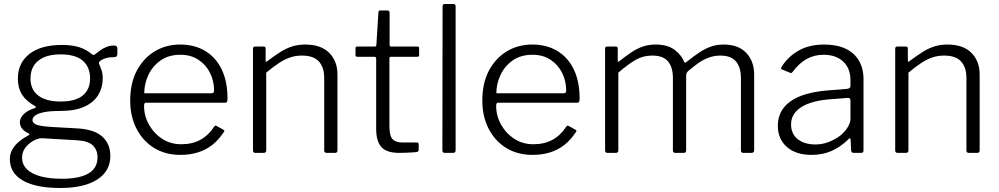

<svg xmlns="http://www.w3.org/2000/svg" viewBox="-20 -762 4980 957"><path d="M546 -535Q557 -535 561 -531.5Q565 -528 565 -520V-495Q565 -486 561.5 -481.5Q558 -477 547 -477Q529 -477 517 -474.5Q505 -472 494 -467Q469 -456 474 -444Q478 -432 485 -415Q492 -398 492 -370Q492 -326 470 -289Q448 -252 401 -230.5Q354 -209 281 -209Q228 -209 197.5 -202.5Q167 -196 154.5 -185.5Q142 -175 142 -164Q142 -147 165 -139.5Q188 -132 241 -129L366 -122Q451 -117 490.5 -80.5Q530 -44 530 15Q530 91 464.5 133Q399 175 280 175Q158 175 93.5 137.5Q29 100 29 31Q29 -4 52.5 -33.5Q76 -63 121 -87Q133 -92 121 -98Q101 -107 90 -121Q79 -135 79 -153Q79 -166 87 -179Q95 -192 111 -203.5Q127 -215 153 -223Q159 -225 158.5 -228.5Q158 -232 152 -235Q110 -258 89.5 -291Q69 -324 69 -370Q69 -448 126.5 -493Q184 -538 289 -538Q340 -538 375.5 -526.5Q411 -515 436 -493Q441 -489 446 -488.5Q451 -488 456 -493Q467 -502 481 -512Q495 -522 512 -528.5Q529 -535 546 -535ZM282 -256Q356 -256 392.5 -286Q429 -316 429 -371Q429 -428 392.5 -459.5Q356 -491 282 -491Q210 -491 171 -459.5Q132 -428 132 -371Q132 -315 171 -285.5Q210 -256 282 -256ZM190 -73Q173 -74 149.5 -62Q126 -50 108 -28Q90 -6 90 24Q90 57 113 80.5Q136 104 180.5 116.5Q225 129 289 129Q376 129 421 102.5Q466 76 466 22Q466 -15 442.5 -37.5Q419 -60 361 -63Z M698 -235Q698 -184 723 -140Q748 -96 789.5 -69.5Q831 -43 883 -43Q938 -43 978.5 -65Q1019 -87 1047 -130Q1050 -135 1053 -135.5Q1056 -136 1060 -134L1094 -115Q1102 -111 1095 -103Q1070 -65 1038.5 -40Q1007 -15 967 -2.5Q927 10 879 10Q805 10 749 -24Q693 -58 661 -119.5Q629 -181 629 -260Q629 -348 662 -410Q695 -472 751 -506Q807 -540 878 -540Q950 -540 1003 -508Q1056 -476 1085 -416Q1114 -356 1114 -271Q1114 -264 1112.5 -257Q1111 -250 1100 -250H705Q702 -250 700 -245.5Q698 -241 698 -235ZM1030 -297Q1041 -297 1044 -300Q1047 -303 1047 -311Q1047 -359 1026.5 -399.5Q1006 -440 968.5 -464.5Q931 -489 879 -489Q820 -489 780 -460.5Q740 -432 719.5 -388Q699 -344 699 -297Z M1253 0Q1241 0 1241 -12V-519Q1241 -530 1251 -530H1294Q1304 -530 1304 -520V-461Q1304 -456 1306.5 -454.5Q1309 -453 1313 -458Q1348 -484 1377 -502.5Q1406 -521 1436 -530.5Q1466 -540 1501 -540Q1580 -540 1621 -498.5Q1662 -457 1662 -391V-13Q1662 0 1650 0H1608Q1602 0 1599 -3Q1596 -6 1596 -12V-373Q1596 -426 1569.5 -455.5Q1543 -485 1485 -485Q1453 -485 1425.5 -475.5Q1398 -466 1370 -447.5Q1342 -429 1307 -400V-12Q1307 0 1294 0H1253Z M1929 -479Q1921 -479 1921 -471V-135Q1921 -84 1937 -68Q1953 -52 1984 -52H2057Q2062 -52 2064.5 -49.5Q2067 -47 2067 -42V-15Q2067 -7 2057 -4Q2048 -3 2030.5 -2Q2013 -1 1996 -0.5Q1979 0 1970 0Q1908 0 1881.5 -28.5Q1855 -57 1855 -121V-470Q1855 -479 1846 -479H1761Q1752 -479 1752 -487V-522Q1752 -530 1760 -530H1849Q1855 -530 1856 -538L1866 -698Q1866 -710 1875 -710H1911Q1922 -710 1922 -697V-538Q1922 -530 1929 -530H2061Q2069 -530 2069 -522V-487Q2069 -479 2060 -479Z M2251 -15Q2251 -6 2248 -3Q2245 0 2236 0H2198Q2185 0 2185 -12L2186 -730Q2186 -742 2196 -742H2241Q2251 -742 2251 -730Z M2453 -235Q2453 -184 2478 -140Q2503 -96 2544.5 -69.5Q2586 -43 2638 -43Q2693 -43 2733.5 -65Q2774 -87 2802 -130Q2805 -135 2808 -135.5Q2811 -136 2815 -134L2849 -115Q2857 -111 2850 -103Q2825 -65 2793.5 -40Q2762 -15 2722 -2.5Q2682 10 2634 10Q2560 10 2504 -24Q2448 -58 2416 -119.5Q2384 -181 2384 -260Q2384 -348 2417 -410Q2450 -472 2506 -506Q2562 -540 2633 -540Q2705 -540 2758 -508Q2811 -476 2840 -416Q2869 -356 2869 -271Q2869 -264 2867.5 -257Q2866 -250 2855 -250H2460Q2457 -250 2455 -245.5Q2453 -241 2453 -235ZM2785 -297Q2796 -297 2799 -300Q2802 -303 2802 -311Q2802 -359 2781.5 -399.5Q2761 -440 2723.5 -464.5Q2686 -489 2634 -489Q2575 -489 2535 -460.5Q2495 -432 2474.5 -388Q2454 -344 2454 -297Z M3008 0Q2996 0 2996 -12V-519Q2996 -530 3006 -530H3049Q3059 -530 3059 -520V-461Q3059 -456 3061 -454.5Q3063 -453 3068 -458Q3101 -484 3129 -502.5Q3157 -521 3185.5 -530.5Q3214 -540 3248 -540Q3309 -540 3344 -512.5Q3379 -485 3390 -453Q3392 -449 3396 -450Q3400 -451 3404 -455Q3438 -482 3466.5 -501Q3495 -520 3524 -530Q3553 -540 3587 -540Q3660 -540 3699.5 -498.5Q3739 -457 3739 -390V-13Q3739 0 3726 0H3684Q3679 0 3676 -3Q3673 -6 3673 -12V-373Q3673 -426 3648.5 -455.5Q3624 -485 3570 -485Q3538 -485 3509 -473.5Q3480 -462 3457 -445Q3434 -428 3416 -413Q3407 -406 3403.5 -400Q3400 -394 3400 -383V-13Q3400 0 3388 0H3346Q3340 0 3337 -3Q3334 -6 3334 -12V-373Q3334 -426 3310 -455.5Q3286 -485 3231 -485Q3186 -485 3149 -464Q3112 -443 3062 -400V-12Q3062 0 3049 0H3008Z M4208 -67Q4169 -29 4124.5 -9.5Q4080 10 4025 10Q3947 10 3902 -29.5Q3857 -69 3857 -135Q3857 -187 3886 -224.5Q3915 -262 3972 -284Q4029 -306 4113 -312L4202 -319Q4210 -320 4214.5 -323.5Q4219 -327 4219 -334V-363Q4219 -421 4183 -455Q4147 -489 4085 -489Q4038 -489 4000 -467.5Q3962 -446 3931 -404Q3928 -400 3925.5 -398.5Q3923 -397 3919 -399L3877 -416Q3874 -418 3873 -420.5Q3872 -423 3876 -429Q3907 -479 3960 -509.5Q4013 -540 4088 -540Q4151 -540 4194.5 -519.5Q4238 -499 4261 -460Q4284 -421 4284 -368V-13Q4284 -5 4281 -2.5Q4278 0 4271 0H4234Q4229 0 4226 -3.5Q4223 -7 4222 -13L4220 -65Q4218 -79 4208 -67ZM4219 -259Q4219 -276 4205 -274L4130 -268Q4078 -265 4039.5 -255Q4001 -245 3975.5 -229Q3950 -213 3936.5 -191.5Q3923 -170 3923 -142Q3923 -95 3956 -68.5Q3989 -42 4045 -42Q4079 -42 4111 -54.5Q4143 -67 4168 -86Q4193 -107 4206 -129Q4219 -151 4219 -171V-259Z M4454 0Q4442 0 4442 -12V-519Q4442 -530 4452 -530H4495Q4505 -530 4505 -520V-461Q4505 -456 4507.5 -454.5Q4510 -453 4514 -458Q4549 -484 4578 -502.5Q4607 -521 4637 -530.5Q4667 -540 4702 -540Q4781 -540 4822 -498.5Q4863 -457 4863 -391V-13Q4863 0 4851 0H4809Q4803 0 4800 -3Q4797 -6 4797 -12V-373Q4797 -426 4770.5 -455.5Q4744 -485 4686 -485Q4654 -485 4626.5 -475.5Q4599 -466 4571 -447.5Q4543 -429 4508 -400V-12Q4508 0 4495 0H4454Z"/></svg>

Font: Libre Franklin Thin Light
Style: Regular
Weight: 300
Version: Version 3.000